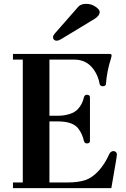

<svg xmlns="http://www.w3.org/2000/svg" viewBox="-20 -972 651 992"><path d="M253.9 -779.3Q253.9 -787.6 262.7 -798.3L384.3 -937Q397.5 -952.1 425.8 -952.1Q452.1 -952.1 473.6 -937.3Q495.1 -922.4 495.1 -910.6Q495.1 -890.1 466.3 -873L295.4 -769.5Q282.2 -761.7 272.5 -761.7Q264.2 -761.7 259 -766.8Q253.9 -772 253.9 -779.3ZM46.9 0V-29.3H97.7V-664.1H46.9V-693.4H545.4Q556.6 -693.4 556.6 -686.5Q556.6 -679.7 553.2 -669.4Q532.2 -604 527.3 -537.1Q526.9 -532.7 522.2 -529.5Q517.6 -526.4 511.2 -526.4Q505.9 -526.4 500.7 -529.3Q495.6 -532.2 495.1 -537.1Q488.3 -577.6 465.8 -610.4Q429.2 -664.1 363.8 -664.1H235.4V-374H279.3Q311.5 -374 339.4 -382.8Q367.2 -391.6 382.3 -408.2Q405.8 -433.6 413.6 -469.2Q417 -482.4 428.7 -482.4Q444.8 -482.4 444.8 -468.8V-244.6Q444.8 -231 429.2 -231Q417 -231 413.6 -244.1Q405.3 -281.2 384.3 -308.1Q356 -344.7 279.3 -344.7H235.4V-29.3H330.1Q384.8 -29.3 421.4 -41.7Q458 -54.2 491.2 -91.3Q522.5 -126.5 543.5 -173.8Q551.3 -191.4 566.4 -191.4Q573.7 -191.4 578.9 -186.3Q584 -181.2 584 -174.3Q584 -167 578.1 -132.8L555.2 0Z"/></svg>

Font: Monomachus
Style: Medium
Weight: 500
Designer: Alexey Kryukov
Version: Version 1.0